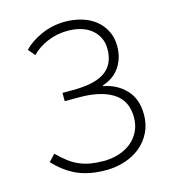

<svg xmlns="http://www.w3.org/2000/svg" viewBox="-104 -755 755 851"><g transform="rotate(-15 274.0 -329.5)"><path d="M279 12Q204 12 149.5 -11.5Q95 -35 46 -87L75 -118Q99 -94 121.5 -77Q144 -60 168.5 -49.5Q193 -39 220 -34.5Q247 -30 279 -30Q315 -30 347.5 -40Q380 -50 404.5 -69.5Q429 -89 443.5 -117.5Q458 -146 458 -183Q458 -259 402 -295Q346 -331 247 -331H180V-369H227Q330 -369 376.5 -403Q423 -437 423 -505Q423 -535 411.5 -558Q400 -581 380 -597Q360 -613 332.5 -621Q305 -629 273 -629Q223 -629 179.5 -610.5Q136 -592 107 -562L81 -593Q111 -625 162 -648Q213 -671 273 -671Q313 -671 349 -660Q385 -649 411 -628Q437 -607 452.5 -576.5Q468 -546 468 -507Q468 -452 440.5 -411.5Q413 -371 362 -355V-351Q423 -340 463.5 -297.5Q504 -255 504 -183Q504 -138 486 -101.5Q468 -65 437.5 -40Q407 -15 366 -1.5Q325 12 279 12Z"/></g></svg>

Font: hySource Sans Pro Light
Style: Regular
Weight: 300
Designer: Paul D. Hunt
Foundry: Adobe Systems Incorporated
Version: Version 2.021;PS 2.000;hotconv 1.0.86;makeotf.lib2.5.63406